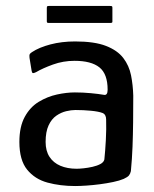

<svg xmlns="http://www.w3.org/2000/svg" viewBox="-20 -616 518 644"><path d="M232 8Q182 8 139.5 -3.5Q97 -15 71 -47Q45 -79 45 -140Q45 -191 63 -224Q81 -257 110 -274.5Q139 -292 171 -299Q203 -306 231 -306Q258 -306 284.5 -303.5Q311 -301 328 -298Q341 -295 341 -315Q341 -368 313.5 -390Q286 -412 230 -412Q192 -412 157.5 -399.5Q123 -387 101 -374Q93 -370 90 -371Q87 -372 86 -379L79 -422Q78 -431 79.5 -434Q81 -437 87 -441Q111 -457 149 -467Q187 -477 232 -477Q297 -477 335.5 -462Q374 -447 393.5 -421.5Q413 -396 419.5 -363.5Q426 -331 427 -295Q427 -247 426.5 -205.5Q426 -164 424.5 -124Q423 -84 419 -42Q417 -33 412.5 -27.5Q408 -22 395 -16Q381 -10 359.5 -5.5Q338 -1 315 2Q292 5 270 6.5Q248 8 232 8ZM237 -50Q246 -50 260.5 -51.5Q275 -53 290.5 -56.5Q306 -60 317 -66Q328 -72 330 -81Q333 -109 335 -146Q337 -183 336 -215Q336 -232 324 -237Q311 -242 285.5 -244.5Q260 -247 233 -247Q219 -247 202 -243Q185 -239 169 -228Q153 -217 143 -195.5Q133 -174 133 -140Q133 -110 146 -90Q159 -70 182.5 -60Q206 -50 237 -50ZM357 -543Q357 -541 355.5 -540Q354 -539 349 -539H144Q139 -539 138 -540.5Q137 -542 137 -545V-589Q137 -594 138.5 -595Q140 -596 144 -596H349Q354 -596 355.5 -595Q357 -594 357 -590Z"/></svg>

Font: Glory Thin Medium
Style: Regular
Weight: 500
Version: Version 1.011